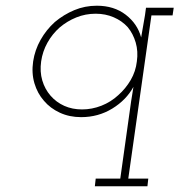

<svg xmlns="http://www.w3.org/2000/svg" viewBox="-20 -402 628 672"><path d="M315 223 312 250H496L499 223H429L510 -348H584L588 -375H491Q488 -349 483 -323Q478 -297 474 -271Q461 -319 420 -350.5Q379 -382 319 -382Q277 -382 240 -366.5Q203 -351 172 -325Q142 -298 122 -262.5Q102 -227 96 -187Q90 -146 100.5 -110.5Q111 -75 134 -49Q156 -23 189.5 -7.5Q223 8 264 8Q324 8 373 -22Q422 -52 447 -98Q445 -82 443 -72.5Q441 -63 439 -48L401 223ZM124 -187Q129 -222 146 -252.5Q163 -283 189 -306Q215 -328 247 -341Q279 -354 315 -354Q349 -354 378 -341.5Q407 -329 427 -307Q446 -284 455 -253Q464 -222 459 -187Q455 -152 437.5 -122Q420 -92 394 -69Q368 -45 335 -32Q302 -19 267 -19Q233 -19 205 -31.5Q177 -44 157 -67Q137 -90 128 -120.5Q119 -151 124 -187Z"/></svg>

Font: Josefin Slab Thin Light
Style: Italic
Weight: 300
Italic angle: -12°
Version: Version 2.000